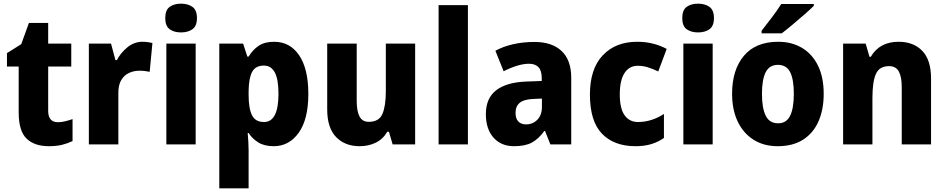

<svg xmlns="http://www.w3.org/2000/svg" viewBox="-20 -788 5164 1048"><path d="M296 -121Q316 -121 336 -126Q356 -131 376 -138V-18Q349 -5 318.5 2.5Q288 10 246 10Q169 10 125.5 -31Q82 -72 82 -175V-425H18V-498L96 -547L138 -663H243V-550H369V-425H243V-183Q243 -121 296 -121Z M758 -560Q772 -560 786.5 -558Q801 -556 812 -553L797 -396Q787 -398 773.5 -400Q760 -402 740 -402Q711 -402 684.5 -390Q658 -378 641.5 -350.5Q625 -323 626 -276V0H465V-550H586L610 -460H618Q638 -499 675 -529.5Q712 -560 758 -560Z M968 -768Q1006 -768 1030.5 -750.5Q1055 -733 1055 -689Q1055 -646 1030.5 -628.5Q1006 -611 968 -611Q930 -611 906 -628.5Q882 -646 882 -689Q882 -733 906 -750.5Q930 -768 968 -768ZM1048 -550V0H888V-550Z M1476 -560Q1563 -560 1613 -486Q1663 -412 1663 -275Q1663 -137 1610.5 -63.5Q1558 10 1474 10Q1423 10 1390 -10.5Q1357 -31 1337 -62H1332Q1334 -38 1335.5 -14.5Q1337 9 1337 32V240H1177V-550H1307L1330 -479H1337Q1360 -517 1392.5 -538.5Q1425 -560 1476 -560ZM1420 -430Q1375 -430 1356.5 -396Q1338 -362 1337 -291V-270Q1337 -196 1355.5 -159Q1374 -122 1421 -122Q1500 -122 1500 -276Q1500 -355 1480 -392.5Q1460 -430 1420 -430Z M2246 -550V0H2123L2103 -69H2094Q2070 -28 2030.5 -9Q1991 10 1943 10Q1863 10 1814.5 -40Q1766 -90 1766 -191V-550H1927V-238Q1927 -181 1942.5 -152Q1958 -123 1993 -123Q2049 -123 2067.5 -166.5Q2086 -210 2086 -290V-550Z M2534 0H2374V-760H2534Z M2898 -559Q2993 -559 3045.5 -509.5Q3098 -460 3098 -363V0H2984L2955 -73H2951Q2920 -30 2883.5 -10Q2847 10 2786 10Q2715 10 2673.5 -37Q2632 -84 2632 -165Q2632 -252 2688.5 -295.5Q2745 -339 2854 -343L2937 -346V-361Q2937 -403 2919 -421.5Q2901 -440 2868 -440Q2837 -440 2801.5 -429Q2766 -418 2729 -399L2684 -511Q2726 -534 2780 -546.5Q2834 -559 2898 -559ZM2893 -248Q2840 -246 2817 -227Q2794 -208 2794 -172Q2794 -140 2809.5 -124.5Q2825 -109 2851 -109Q2888 -109 2913 -134.5Q2938 -160 2938 -204V-250Z M3449 10Q3332 10 3266 -58Q3200 -126 3200 -272Q3200 -412 3270 -486Q3340 -560 3458 -560Q3505 -560 3545.5 -549.5Q3586 -539 3619 -521L3573 -398Q3544 -412 3516.5 -420.5Q3489 -429 3461 -429Q3415 -429 3389 -389.5Q3363 -350 3363 -273Q3363 -195 3389.5 -158.5Q3416 -122 3462 -122Q3500 -122 3536 -133.5Q3572 -145 3604 -166V-35Q3573 -13 3535 -1.5Q3497 10 3449 10Z M3790 -768Q3828 -768 3852.5 -750.5Q3877 -733 3877 -689Q3877 -646 3852.5 -628.5Q3828 -611 3790 -611Q3752 -611 3728 -628.5Q3704 -646 3704 -689Q3704 -733 3728 -750.5Q3752 -768 3790 -768ZM3870 -550V0H3710V-550Z M4476 -276Q4476 -191 4448 -126.5Q4420 -62 4364 -26Q4308 10 4225 10Q4148 10 4092 -26Q4036 -62 4006 -126Q3976 -190 3976 -276Q3976 -407 4040.5 -483.5Q4105 -560 4228 -560Q4301 -560 4357 -527Q4413 -494 4444.5 -430.5Q4476 -367 4476 -276ZM4139 -276Q4139 -198 4159.5 -156.5Q4180 -115 4227 -115Q4273 -115 4293 -156.5Q4313 -198 4313 -276Q4313 -354 4293 -394Q4273 -434 4226 -434Q4180 -434 4159.5 -394Q4139 -354 4139 -276ZM4422 -756Q4404 -738 4372 -710Q4340 -682 4306 -653.5Q4272 -625 4247 -606H4137V-620Q4162 -652 4192.5 -692Q4223 -732 4244 -766H4422Z M4885 -560Q4966 -560 5014 -510.5Q5062 -461 5062 -359V0H4902V-313Q4902 -369 4886 -398Q4870 -427 4833 -427Q4780 -427 4761 -384.5Q4742 -342 4742 -253V0H4582V-550H4705L4726 -478H4733Q4781 -560 4885 -560Z"/></svg>

Font: Noto Sans Lao UI SemCond ExtBd
Style: Regular
Weight: 800
Width: 4
Designer: Monotype Design Team
Foundry: Monotype Imaging Inc.
Version: Version 2.000; ttfautohint (v1.8.4.7-5d5b)